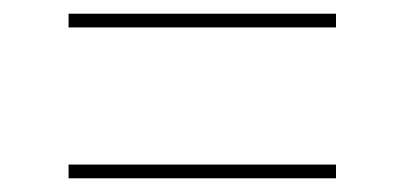

<svg xmlns="http://www.w3.org/2000/svg" viewBox="-20 -430 590 280"><path d="M80 -390V-410H470V-390ZM80 -170V-190H470V-170Z"/></svg>

Font: M PLUS Code Latin SemiExpanded Thin
Style: Regular
Weight: 250
Width: 6
Designer: Coji Morishita
Foundry: UNDERFOREST DESIGN
Version: Version 1.002; ttfautohint (v1.8.3)